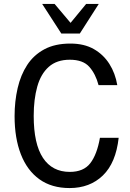

<svg xmlns="http://www.w3.org/2000/svg" viewBox="-20 -936 658 974"><path d="M575 -504H480Q465 -561 433 -597Q401 -633 334 -633Q268 -633 227.5 -597Q187 -561 169 -496.5Q151 -432 151 -348Q151 -206 198 -135Q245 -64 334 -64Q404 -64 438 -108Q472 -152 487 -237H582Q568 -110 502 -46Q436 18 333 18Q242 18 180 -26.5Q118 -71 86 -153Q54 -235 54 -347Q54 -422 69.5 -489Q85 -556 118 -606.5Q151 -657 205 -686Q259 -715 337 -715Q407 -715 456 -687Q505 -659 535 -611.5Q565 -564 575 -504ZM481 -916 385 -766H291L194 -916H257L338 -820L417 -916Z"/></svg>

Font: Fragment Mono SC
Style: Regular
Weight: 400
Monospace: yes
Designer: Wei Huang based on Nimbus Sans by URW Studio, based on Helvetica by Max Miedinger.
Foundry: Wei Huang
Version: Version 1.012; ttfautohint (v1.8.4.7-5d5b)